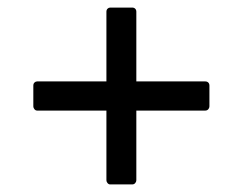

<svg xmlns="http://www.w3.org/2000/svg" viewBox="-20 -580 640 507"><path d="M329 -93H271Q267 -93 264 -96.5Q261 -100 261 -104V-288H78Q74 -288 71 -291.5Q68 -295 68 -299V-354Q68 -359 71 -362Q74 -365 78 -365H261V-549Q261 -554 264 -557Q267 -560 271 -560H329Q334 -560 337 -557Q340 -554 340 -549V-365H522Q527 -365 530 -362Q533 -359 533 -354V-299Q533 -295 530 -291.5Q527 -288 522 -288H340V-104Q340 -100 337 -96.5Q334 -93 329 -93Z"/></svg>

Font: YamahaIndonesia935. App
Style: Regular
Weight: 400
Designer: Dalton Maag Ltd
Foundry: Dalton Maag Ltd
Version: Version 1.002; January 01, 2024; Regular/Italic